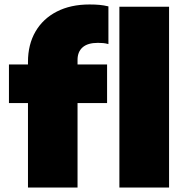

<svg xmlns="http://www.w3.org/2000/svg" viewBox="-20 -838 829 858"><path d="M105 0V-561.5Q105 -639 138.5 -696.8Q172 -754.5 233.8 -786.2Q295.5 -818 380 -818Q405.5 -818 424.5 -816.2Q443.5 -814.5 464.5 -809.5V-641Q452 -644.5 441 -645.5Q430 -646.5 417.5 -646.5Q372 -646.5 349.2 -626.5Q326.5 -606.5 326.5 -570.5V0ZM20 -377.5V-550H458.5V-377.5ZM513.5 0V-808H735.5V0Z"/></svg>

Font: Encode Sans SemiExpanded Black
Style: Regular
Weight: 900
Width: 6
Designer: Multiple Designers
Foundry: Impallari Type
Version: Version 3.002